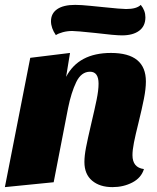

<svg xmlns="http://www.w3.org/2000/svg" viewBox="-23 -747 644 787"><path d="M432 -530Q575 -530 575 -413Q575 -383 567 -342.5Q559 -302 545 -245Q532 -193 526 -162.5Q520 -132 520 -111Q520 -60 567 -54Q556 -18 519.5 1Q483 20 438 20Q386 20 354.5 -6.5Q323 -33 323 -83Q323 -108 329.5 -142Q336 -176 351 -240Q365 -299 373 -338Q381 -377 381 -404Q381 -453 346 -453Q310 -453 289.5 -410.5Q269 -368 256 -304L197 0L-3 20L101 -510L264 -530L248 -432Q299 -530 432 -530ZM573 -676Q573 -640 547.5 -621Q522 -602 477 -602Q448 -602 366 -612Q290 -620 273 -620Q253 -620 234.5 -615Q216 -610 206 -603Q186 -632 186 -660Q186 -692 211.5 -709.5Q237 -727 285 -727Q309 -727 348 -723Q387 -719 398 -718Q474 -710 494 -710Q537 -710 554 -727Q573 -704 573 -676Z"/></svg>

Font: Sansita ExtraBold Italic
Style: Regular
Weight: 800
Italic angle: -11°
Designer: Pablo Cosgaya
Foundry: Omnibus-Type
Version: Version 1.006